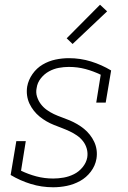

<svg xmlns="http://www.w3.org/2000/svg" viewBox="-20 -784 540 812"><path d="M205 8Q156 8 110.5 -6Q65 -20 25 -44L49 -187H89L69 -62Q100 -47 134 -38Q168 -29 205 -29Q227 -29 249.5 -33Q272 -37 293 -47.5Q314 -58 329.5 -77Q345 -96 349 -118Q352 -137 347 -155Q342 -173 331 -187Q320 -201 305.5 -211Q291 -221 275 -228.5Q259 -236 242 -242.5Q225 -249 208.5 -255.5Q192 -262 176.5 -271Q161 -280 147.5 -291Q134 -302 123 -316Q112 -330 104.5 -346Q97 -362 94.5 -380.5Q92 -399 95 -418Q100 -446 117.5 -471Q135 -496 160.5 -511Q186 -526 214.5 -532Q243 -538 271 -538Q320 -538 365 -524Q410 -510 450 -486L427 -350H387L406 -468Q375 -483 341.5 -492Q308 -501 271 -501Q250 -501 228.5 -497Q207 -493 187 -482Q167 -471 152.5 -452.5Q138 -434 135 -412Q131 -393 136.5 -375.5Q142 -358 152.5 -344Q163 -330 177.5 -319.5Q192 -309 208 -301.5Q224 -294 241 -288Q258 -282 274.5 -275Q291 -268 306.5 -259Q322 -250 335.5 -239Q349 -228 360 -214Q371 -200 378.5 -184Q386 -168 388.5 -150Q391 -132 388 -113Q383 -83 364 -58Q345 -33 318.5 -18.5Q292 -4 263 2Q234 8 205 8ZM287 -598 262 -622 403 -764 433 -736Z"/></svg>

Font: Iosevka Slab Extralight
Style: Italic
Weight: 200
Italic angle: -9°
Monospace: yes
Designer: Belleve Invis
Foundry: Belleve Invis
Version: Version 11.1.1; ttfautohint (v1.8.3)